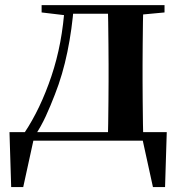

<svg xmlns="http://www.w3.org/2000/svg" viewBox="-20 -556 716 759"><path d="M563.1 0H95.3L115.5 -16.4L71.8 183.5H24.2L17.5 -33.6H639.2L632.5 183.5H584.6L540.5 -17.9ZM405.4 0Q407.2 -25.5 407.7 -67.4Q408.2 -109.4 408.7 -154.7Q409.2 -200 409.2 -234.8V-301.2Q409.2 -335.7 408.7 -381Q408.2 -426.4 407.7 -468.7Q407.2 -511 405.4 -535.7H546.6Q545.6 -511 545.1 -468.7Q544.6 -426.4 544.1 -381Q543.6 -335.7 543.6 -301.2V-234.8Q543.6 -200 544.1 -154.7Q544.6 -109.4 545.1 -67.4Q545.6 -25.5 546.6 0ZM144.5 -506.8V-535.7H246.5V-495.5H239.4ZM480 -495.5V-535.7H630.4V-506.8L510 -495.5ZM76.9 -31.5Q139.7 -125.6 183.2 -254.7Q226.7 -383.7 236.1 -535.7H272.1Q264.9 -440.9 246.4 -350.8Q227.9 -260.8 196.9 -182.2Q180 -138.1 161.2 -97.1Q142.3 -56.1 119.3 -21.6V-8.9ZM246.5 -501.8V-535.7H481.3V-501.8Z"/></svg>

Font: Noto Serif KR ExtraLight
Style: Regular
Weight: 200
Designer: Ryoko NISHIZUKA 西塚涼子 (kana & ideographs); Frank Grießhammer (Latin, Greek & Cyrillic); Wenlong ZHANG 张文龙 (bopomofo); San
Foundry: Adobe
Version: Version 2.002-H1;hotconv 1.1.0;makeotfexe 2.6.0